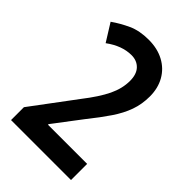

<svg xmlns="http://www.w3.org/2000/svg" viewBox="-210 -881 874 874"><g transform="rotate(45 227.0 -444.0)"><path d="M417 -93H31V-176L187 -385Q240 -453 264 -503Q288 -553 288 -602Q288 -645 266.5 -667.5Q245 -690 210 -690Q149 -690 88 -645L35 -730Q72 -756 114.5 -775.5Q157 -795 216 -795Q272 -795 314 -772.5Q356 -750 379 -709.5Q402 -669 402 -616Q402 -566 386.5 -522.5Q371 -479 340.5 -434Q310 -389 266 -334L165 -201V-197H417Z"/></g></svg>

Font: Noto Sans Kannada UI ExtraCondensed SemiBold
Style: Regular
Weight: 600
Width: 2
Designer: Jelle Bosma - Monotype Design Team
Foundry: Monotype Imaging Inc.
Version: Version 2.005; ttfautohint (v1.8.4.7-5d5b)